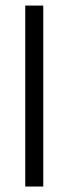

<svg xmlns="http://www.w3.org/2000/svg" viewBox="-20 -682 250 702"><path d="M138.2 0H72.3V-661.6H138.2Z"/></svg>

Font: Potro Sans Bangla
Style: Regular
Weight: 400
Designer: Jayed Ahsan Saad
Foundry: Codepotro
Version: Potro Sans Bangla;Version 0.996;CodepotroFonts;